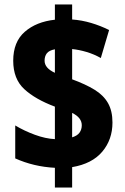

<svg xmlns="http://www.w3.org/2000/svg" viewBox="-20 -779 560 857"><path d="M225 -30Q130 -35 48 -72V-219Q88 -195 135.5 -177.5Q183 -160 225 -158V-303Q137 -336 88 -381.5Q39 -427 39 -508Q39 -592 90.5 -637Q142 -682 225 -691V-759H302V-692Q345 -689 387 -676.5Q429 -664 467 -645L430 -520Q400 -537 366.5 -547Q333 -557 302 -560V-425Q362 -403 402 -378.5Q442 -354 462 -319Q482 -284 482 -232Q482 -156 436.5 -102Q391 -48 302 -33V58H225ZM225 -559Q199 -554 189 -541Q179 -528 179 -508Q179 -475 225 -454ZM302 -166Q325 -173 335 -187Q345 -201 345 -220Q345 -254 302 -275Z"/></svg>

Font: Noto Sans Myanmar Condensed Black
Style: Regular
Weight: 900
Width: 3
Designer: Monotype Design Team
Foundry: Monotype Imaging Inc.
Version: Version 2.107; ttfautohint (v1.8.4.7-5d5b)